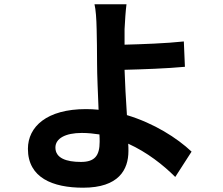

<svg xmlns="http://www.w3.org/2000/svg" viewBox="-20 -819 1040 894"><path d="M444 -159C444 -94 421 -65 357 -65C288 -65 238 -83 238 -132C238 -174 284 -200 361 -200C389 -200 417 -197 443 -193C444 -180 444 -168 444 -159ZM872 -113C804 -177 697 -245 571 -283C566 -356 562 -434 560 -494C640 -496 758 -500 841 -508L836 -626C754 -617 638 -613 560 -611C560 -636 560 -661 560 -683C562 -722 565 -770 569 -799H420C426 -774 429 -732 430 -683C431 -641 432 -582 432 -522C432 -470 436 -385 439 -308C420 -310 400 -311 380 -311C198 -311 110 -229 110 -126C110 9 226 55 367 55C533 55 578 -29 578 -116C578 -126 578 -137 577 -150C665 -110 740 -51 796 5Z"/></svg>

Font: Source Han Sans Old Style Bold
Style: Regular
Weight: 700
Designer: Ryoko NISHIZUKA (kana & ideographs); Paul D. Hunt (Latin, Greek & Cyrillic); Wenlong ZHANG (bopomofo); Sandoll Communica
Foundry: Adobe Systems Incorporated
Version: Version 1.004;PS 1.004;hotconv 1.0.81;makeotf.lib2.5.63406